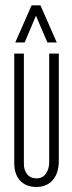

<svg xmlns="http://www.w3.org/2000/svg" viewBox="-20 -701 275 730"><path d="M203.6 -497.1V-88.9Q203.6 -67.4 198.2 -49.3Q192.9 -31.2 182.1 -18.1Q171.4 -4.9 155.5 2.4Q139.6 9.8 118.7 9.8Q97.7 9.8 81.8 3.2Q65.9 -3.4 55.4 -15.4Q44.9 -27.3 39.6 -43.7Q34.2 -60.1 34.2 -79.6V-497.1H70.8V-76.7Q70.8 -54.2 83.3 -38.6Q95.7 -22.9 119.1 -22.9Q142.1 -22.9 154.5 -40.8Q167 -58.6 167 -84V-497.1ZM195.8 -539.6H160.2L116.7 -641.1L73.7 -539.6H38.1L100.1 -680.7H133.8Z"/></svg>

Font: Tulpen One
Style: Regular
Weight: 400
Designer: Naima Ben Ayed
Foundry: Naima Ben Ayed, Anton Koovit
Version: Version 1.002